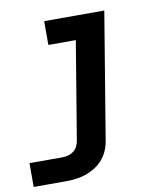

<svg xmlns="http://www.w3.org/2000/svg" viewBox="-82 -590 765 874"><g transform="rotate(-10 300.0 -152.5)"><path d="M3 215V105H155Q168 105 181.5 101.5Q195 98 206.5 89.5Q218 81 224.5 68Q231 55 233 42L308 -410H181V-520H459L363 60Q360 83 351 105.5Q342 128 326.5 147Q311 166 290 179.5Q269 193 246.5 201Q224 209 200.5 212Q177 215 155 215Z"/></g></svg>

Font: Iosevka SS04 XBd Ex
Style: Italic
Weight: 800
Width: 7
Italic angle: -9°
Monospace: yes
Designer: Belleve Invis
Foundry: Belleve Invis
Version: Version 19.0.0; ttfautohint (v1.8.4)